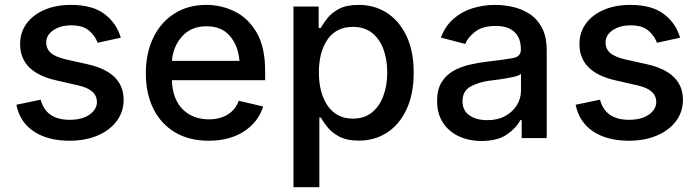

<svg xmlns="http://www.w3.org/2000/svg" viewBox="-20 -573 2900 797"><path d="M268.1 11.2Q179.2 11.2 120.8 -27.1Q62.5 -65.4 47.9 -138.2L148.9 -159.2Q170.9 -75.7 269 -75.7Q321.3 -75.7 351.8 -97.4Q382.3 -119.1 382.3 -149.4Q382.3 -201.2 305.7 -218.3L213.9 -239.3Q63.5 -272.9 63.5 -390.1Q63.5 -439 90.6 -475.6Q117.7 -512.2 165.3 -532.5Q212.9 -552.7 274.9 -552.7Q363.3 -552.7 413.6 -514.9Q463.9 -477.1 481.4 -416.5L385.3 -395.5Q375 -424.3 349.6 -446Q324.2 -467.8 275.9 -467.8Q231.4 -467.8 201.7 -447.8Q171.9 -427.7 171.9 -397Q171.9 -369.6 191.7 -352.8Q211.4 -335.9 256.3 -325.7L344.2 -306.2Q493.2 -272.5 493.2 -158.7Q493.2 -108.9 464.6 -70.6Q436 -32.2 385.3 -10.5Q334.5 11.2 268.1 11.2Z M846.2 11.2Q765.6 11.2 707 -23.4Q648.4 -58.1 616.9 -121.1Q585.4 -184.1 585.4 -269Q585.4 -353 616.5 -417Q647.5 -481 704.1 -516.8Q760.7 -552.7 836.9 -552.7Q898.9 -552.7 954.8 -525.1Q1010.7 -497.6 1045.7 -437.3Q1080.6 -377 1080.6 -278.3V-240.2H693.4Q696.3 -161.1 738.3 -119.4Q780.3 -77.6 847.2 -77.6Q892.1 -77.6 924.6 -97.2Q957 -116.7 971.2 -154.8L1072.3 -130.9Q1052.7 -66.9 993.2 -27.8Q933.6 11.2 846.2 11.2ZM693.8 -320.3H974.1Q968.3 -384.8 933.8 -424.3Q899.4 -463.9 837.4 -463.9Q772.9 -463.9 735.6 -421.6Q698.2 -379.4 693.8 -320.3Z M1198.2 204.1V-545.9H1302.7V-457H1311.5Q1320.8 -473.6 1338.1 -496.3Q1355.5 -519 1386.7 -535.9Q1418 -552.7 1469.2 -552.7Q1534.7 -552.7 1586.2 -519.5Q1637.7 -486.3 1667.5 -423.3Q1697.3 -360.4 1697.3 -271.5Q1697.3 -183.6 1668 -120.1Q1638.7 -56.6 1587.2 -22.9Q1535.6 10.7 1469.2 10.7Q1419.4 10.7 1388.2 -6.1Q1356.9 -22.9 1339.1 -45.4Q1321.3 -67.9 1311.5 -85.4H1305.7V204.1ZM1445.3 -80.6Q1492.2 -80.6 1523.7 -106Q1555.2 -131.3 1571.3 -174.8Q1587.4 -218.3 1587.4 -272.5Q1587.4 -326.2 1571.5 -368.9Q1555.7 -411.6 1524.2 -436.5Q1492.7 -461.4 1445.3 -461.4Q1376 -461.4 1339.8 -409.4Q1303.7 -357.4 1303.7 -272.5Q1303.7 -187 1340.3 -133.8Q1377 -80.6 1445.3 -80.6Z M1979 12.2Q1926.8 12.2 1885 -7.1Q1843.3 -26.4 1818.8 -63.5Q1794.4 -100.6 1794.4 -154.3Q1794.4 -200.7 1812.5 -230.7Q1830.6 -260.7 1860.8 -278.1Q1891.1 -295.4 1928.5 -304.2Q1965.8 -313 2004.4 -317.4Q2076.7 -325.7 2109.4 -331.8Q2142.1 -337.9 2142.1 -366.7V-369.6Q2142.1 -415 2115.5 -440.2Q2088.9 -465.3 2037.6 -465.3Q1983.9 -465.3 1953.1 -441.9Q1922.4 -418.5 1911.1 -390.6L1810.1 -417Q1828.6 -465.8 1863.3 -495.6Q1897.9 -525.4 1942.6 -539.1Q1987.3 -552.7 2036.1 -552.7Q2068.8 -552.7 2106 -544.9Q2143.1 -537.1 2175.8 -516.8Q2208.5 -496.6 2229 -459Q2249.5 -421.4 2249.5 -362.3V0H2145.5V-74.7H2140.1Q2124 -42.5 2084.7 -15.1Q2045.4 12.2 1979 12.2ZM2002.9 -74.2Q2046.4 -74.2 2077.6 -91.6Q2108.9 -108.9 2125.7 -136.7Q2142.6 -164.6 2142.6 -196.8V-266.6Q2134.8 -258.8 2109.1 -253.2Q2083.5 -247.6 2055.2 -243.7Q2026.9 -239.7 2010.3 -237.8Q1964.8 -231.4 1932.4 -213.1Q1899.9 -194.8 1899.9 -152.8Q1899.9 -113.8 1929 -94Q1958 -74.2 2002.9 -74.2Z M2589.8 11.2Q2501 11.2 2442.6 -27.1Q2384.3 -65.4 2369.6 -138.2L2470.7 -159.2Q2492.7 -75.7 2590.8 -75.7Q2643.1 -75.7 2673.6 -97.4Q2704.1 -119.1 2704.1 -149.4Q2704.1 -201.2 2627.4 -218.3L2535.6 -239.3Q2385.3 -272.9 2385.3 -390.1Q2385.3 -439 2412.4 -475.6Q2439.5 -512.2 2487.1 -532.5Q2534.7 -552.7 2596.7 -552.7Q2685.1 -552.7 2735.4 -514.9Q2785.6 -477.1 2803.2 -416.5L2707 -395.5Q2696.8 -424.3 2671.4 -446Q2646 -467.8 2597.7 -467.8Q2553.2 -467.8 2523.4 -447.8Q2493.7 -427.7 2493.7 -397Q2493.7 -369.6 2513.4 -352.8Q2533.2 -335.9 2578.1 -325.7L2666 -306.2Q2814.9 -272.5 2814.9 -158.7Q2814.9 -108.9 2786.4 -70.6Q2757.8 -32.2 2707 -10.5Q2656.2 11.2 2589.8 11.2Z"/></svg>

Font: Inter Medium
Style: Regular
Weight: 500
Designer: Rasmus Andersson
Foundry: rsms
Version: Version 4.001;git-9221beed3